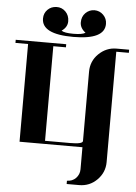

<svg xmlns="http://www.w3.org/2000/svg" viewBox="-67 -886 826 1167"><g transform="rotate(5 346.0 -302.5)"><path d="M0 -596.2V-615.2H308.1V-596.2H231V-19H384.8Q460.9 -19 460.9 -38.1V-460.9Q460.9 -525.4 506.3 -569.8Q552.7 -615.2 615.2 -615.2H691.9V-596.2H615.2V77.1Q615.2 140.6 569.8 186Q524.9 231 460.9 231H384.8V210.9Q417 210.9 439 189Q460.9 166 460.9 134.8V0H77.1V-596.2ZM153.8 -758.8Q153.8 -791 175.8 -813Q197.3 -834.5 230 -835.4Q262.2 -836.4 285.2 -813.5Q308.1 -790.5 308.1 -754.9Q308.1 -718.8 272.9 -694.8Q290.5 -682.1 345.7 -682.1Q400.4 -682.1 418.9 -694.8Q384.8 -720.2 384.8 -755.4Q384.8 -790.5 407.2 -813Q430.2 -835.4 460.9 -835.9Q493.2 -835.9 515.6 -813.5Q538.1 -791 538.1 -758.8Q538.1 -663.1 346.2 -663.1Q153.8 -663.1 153.8 -758.8Z"/></g></svg>

Font: Hjet
Style: Regular
Weight: 400
Designer: T. Christopher White
Version: Version 1.2